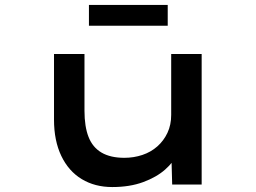

<svg xmlns="http://www.w3.org/2000/svg" viewBox="-20 -745 1034 775"><path d="M433 10Q363 10 310 -22Q257 -54 227.5 -115.5Q198 -177 198 -262V-527H321V-298Q321 -234 337.5 -192Q354 -150 390 -129Q426 -108 482 -108Q520 -108 554.5 -119.5Q589 -131 615 -154Q641 -177 656 -209Q671 -241 671 -281V-527H794V0H675L672 -110L694 -122Q681 -91 646.5 -60.5Q612 -30 558 -10Q504 10 433 10ZM339 -641V-725H657V-641Z"/></svg>

Font: Lexend Zetta Medium
Style: Regular
Weight: 500
Designer: Bonnie Shaver-Troup, Thomas Jockin
Foundry: Lexend
Version: Version 1.007